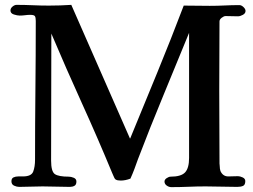

<svg xmlns="http://www.w3.org/2000/svg" viewBox="-20 -770 1040 789"><path d="M989 -725Q989 -715 978 -709Q967 -703 958 -703Q945 -703 932.5 -703.5Q920 -704 907 -704Q900 -704 891 -697Q882 -690 882 -682Q882 -611 881.5 -540.5Q881 -470 881 -399Q881 -326 881.5 -254Q882 -182 882 -109Q882 -104 882 -98.5Q882 -93 883 -87Q883 -76 886 -67Q896 -45 918 -45Q928 -45 938 -45.5Q948 -46 958 -46Q966 -46 977 -41Q988 -36 988 -26Q988 -10 978.5 -6Q969 -2 955 -2Q923 -2 890 -3Q857 -4 825 -4Q790 -4 754.5 -2.5Q719 -1 684 -1Q674 -1 665 -7.5Q656 -14 656 -24Q656 -32 665 -38Q674 -44 681 -44Q724 -44 740.5 -61.5Q757 -79 757 -121V-635Q704 -505 650.5 -376Q597 -247 547 -116Q540 -96 532.5 -76Q525 -56 516 -36Q495 -28 476 -28Q470 -28 464 -29Q458 -30 453 -34Q450 -38 446.5 -46.5Q443 -55 441 -59Q381 -204 316.5 -346Q252 -488 191 -632Q191 -502 190.5 -371.5Q190 -241 190 -110Q190 -65 205.5 -54.5Q221 -44 263 -44Q272 -44 283 -39.5Q294 -35 294 -24Q294 -11 286 -6.5Q278 -2 267 -2Q239 -2 211 -3Q183 -4 155 -4Q131 -4 107 -3Q83 -2 59 -2Q49 -2 38 -7Q27 -12 27 -25Q27 -37 35.5 -41Q44 -45 55 -45Q66 -45 74 -45Q109 -45 116.5 -65Q124 -85 124 -114Q124 -257 125.5 -399.5Q127 -542 127 -684Q127 -698 123.5 -703.5Q120 -709 104 -709Q94 -709 83 -707.5Q72 -706 61 -706Q51 -706 37 -710.5Q23 -715 23 -727Q23 -736 31.5 -743Q40 -750 48 -750Q81 -750 114.5 -748.5Q148 -747 181 -747Q228 -747 273 -750L514 -201H515Q571 -337 627 -473.5Q683 -610 735 -747Q762 -747 788.5 -746.5Q815 -746 842 -746Q873 -746 903 -747.5Q933 -749 964 -749Q972 -749 980.5 -741Q989 -733 989 -725Z"/></svg>

Font: Kaisei Decol
Style: Bold
Weight: 700
Designer: Font-Kai, 金井和夫
Foundry: KAZUO KANAI
Version: Version 5.003